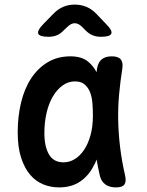

<svg xmlns="http://www.w3.org/2000/svg" viewBox="-20 -805 640 835"><path d="M237 10Q201 10 168.5 -3Q136 -16 111.5 -44.5Q87 -73 72 -118.5Q57 -164 57 -230Q57 -298 71.5 -358.5Q86 -419 115 -463.5Q144 -508 187 -534Q230 -560 287 -560Q335 -560 363 -537Q386 -518 400 -491L402 -507Q407 -535 423 -547.5Q439 -560 466 -560Q494 -560 505 -547Q516 -534 512 -507Q503 -450 498 -395Q493 -340 494 -283.5Q495 -227 502 -167.5Q509 -108 524 -42Q530 -15 521 -2.5Q512 10 484 10Q456 10 438 -3Q420 -16 414 -42Q406 -77 400 -111Q395 -97 388 -85Q366 -41 328.5 -15.5Q291 10 237 10ZM256 -99Q282 -99 305 -113Q328 -127 345.5 -153Q363 -179 373.5 -216.5Q384 -254 384 -302Q384 -329 382 -355.5Q380 -382 372 -403Q364 -424 348.5 -437.5Q333 -451 306 -451Q277 -451 252.5 -433.5Q228 -416 210 -385.5Q192 -355 182.5 -314Q173 -273 173 -226Q173 -168 193 -133.5Q213 -99 256 -99ZM191 -645Q152 -645 146.5 -658.5Q141 -672 168 -700L214 -747Q233 -766 255.5 -775.5Q278 -785 305 -785Q332 -785 355 -775.5Q378 -766 397 -747L442 -700Q470 -672 464 -658.5Q458 -645 419 -645Q399 -645 383 -651.5Q367 -658 353 -672L337 -688Q321 -704 305 -704Q289 -704 273 -688L256 -672Q243 -658 227 -651.5Q211 -645 191 -645Z"/></svg>

Font: Maple Mono SemiBold
Style: Regular
Weight: 600
Monospace: yes
Designer: subframe7536
Version: Version 7.000